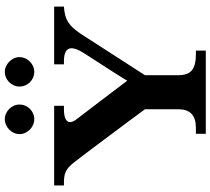

<svg xmlns="http://www.w3.org/2000/svg" viewBox="-60 -786 913 834"><g transform="rotate(-90 397.0 -369.5)"><path d="M501 -805.7Q513.7 -805.7 525.4 -800.3Q537.1 -794.9 545.9 -786.1Q554.7 -777.3 560.1 -765.9Q565.4 -754.4 565.4 -741.7Q565.4 -729 560.3 -717.3Q555.2 -705.6 546.4 -696.8Q537.6 -688 525.9 -682.9Q514.2 -677.7 501 -677.7Q487.8 -677.7 476.1 -682.9Q464.4 -688 455.8 -696.8Q447.3 -705.6 442.4 -717Q437.5 -728.5 437.5 -741.7Q437.5 -754.9 442.9 -766.6Q448.2 -778.3 457 -787.1Q465.8 -795.9 477.3 -800.8Q488.8 -805.7 501 -805.7ZM295.4 -805.7Q308.1 -805.7 319.8 -800.5Q331.5 -795.4 340.3 -786.6Q349.1 -777.8 354.2 -766.4Q359.4 -754.9 359.4 -741.7Q359.4 -728.5 354.5 -717Q349.6 -705.6 341.1 -696.8Q332.5 -688 320.8 -682.9Q309.1 -677.7 295.4 -677.7Q282.7 -677.7 271 -682.9Q259.3 -688 250.5 -696.8Q241.7 -705.6 236.3 -717Q231 -728.5 231 -741.7Q231 -754.4 236.3 -766.1Q241.7 -777.8 250.7 -786.6Q259.8 -795.4 271.5 -800.5Q283.2 -805.7 295.4 -805.7ZM486.8 -196.8V-52.7Q486.8 -9.8 508.5 7.3Q530.3 24.4 577.1 24.4H593.8V67.4H232.4V24.4H259.3Q338.9 24.4 338.9 -51.3V-196.8Q333.5 -204.1 322 -219.7Q310.5 -235.4 295.2 -256.1Q279.8 -276.9 261.5 -301.3Q243.2 -325.7 224.6 -350.6Q206.1 -375.5 188 -399.7Q169.9 -423.8 154.8 -443.8Q139.6 -463.9 128.4 -478.5Q117.2 -493.2 112.3 -499.5Q100.1 -515.6 89.8 -525.4Q79.6 -535.2 68.8 -540.3Q58.1 -545.4 45.9 -547.1Q33.7 -548.8 17.1 -548.8H7.8V-591.3H354V-548.8H340.3Q311 -548.8 297.1 -541.7Q283.2 -534.7 283.2 -522.5Q283.2 -510.7 293.5 -496.6Q335 -442.9 378.2 -385.7Q421.4 -328.6 462.9 -273.9Q466.8 -280.3 476.1 -295.4Q485.4 -310.5 497.8 -330.1Q510.3 -349.6 524.2 -371.1Q538.1 -392.6 550.5 -411.9Q563 -431.2 572.3 -445.8Q581.5 -460.4 585 -465.8Q594.7 -481 599.4 -494.1Q604 -507.3 604 -515.6Q604 -548.8 547.4 -548.8H534.2V-591.3H784.7V-548.8Q763.2 -547.4 747.1 -543.2Q731 -539.1 717.5 -530.5Q704.1 -522 692.1 -508.8Q680.2 -495.6 666.5 -475.6Z"/></g></svg>

Font: XB Niloofar
Style: Bold
Weight: 700
Designer: Behnam
Foundry: Irmug
Version: Version 7.201 2008